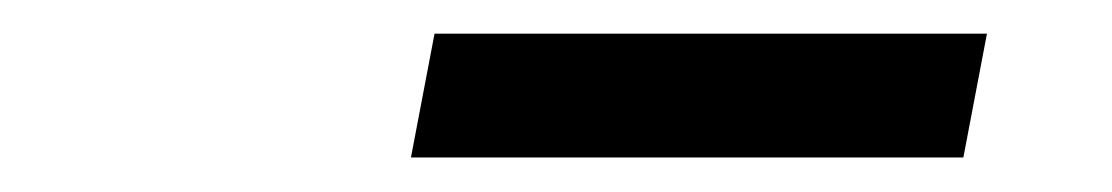

<svg xmlns="http://www.w3.org/2000/svg" viewBox="-20 -753 660 114"><path d="M224 -659.5H552L566 -733H238Z"/></svg>

Font: Monaspace Krypton Medium
Style: Italic
Weight: 500
Italic angle: -11°
Designer: Riley Cran & the Lettermatic Team
Foundry: Lettermatic
Version: Version 1.101 (Monaspace Krypton)